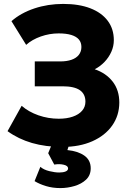

<svg xmlns="http://www.w3.org/2000/svg" viewBox="-20 -735 670 980"><path d="M298.5 15Q213 15 143.2 -5.2Q73.5 -25.5 18.5 -65.5L90.5 -195Q126 -164 176 -146.5Q226 -129 280 -129Q321.5 -129 352 -139.8Q382.5 -150.5 399.2 -170Q416 -189.5 416 -216Q416 -255 387.5 -274.8Q359 -294.5 299.5 -294.5H157.5V-421.5H287Q321 -421.5 345.2 -430Q369.5 -438.5 382.5 -455.2Q395.5 -472 395.5 -495Q395.5 -518 382.8 -533.2Q370 -548.5 344.2 -556.5Q318.5 -564.5 279.5 -564.5Q233 -564.5 188.2 -548.8Q143.5 -533 113.5 -506L38.5 -627Q86.5 -669 155.5 -692Q224.5 -715 302.5 -715Q383 -715 440.8 -692.8Q498.5 -670.5 529.8 -629Q561 -587.5 561 -530Q561 -499 548.2 -470.5Q535.5 -442 513.5 -419Q491.5 -396 463.5 -381.5Q522 -361.5 555.5 -318Q589 -274.5 589 -211Q588.5 -145 552.5 -94Q516.5 -43 451.2 -14Q386 15 298.5 15ZM288 225Q248.5 225 214.8 214.8Q181 204.5 156.5 189.5L186 116.5Q203 131.5 231.8 138.5Q260.5 145.5 282 145.5Q302.5 145.5 315 140.2Q327.5 135 327.5 124.5Q327.5 111 305.2 105.8Q283 100.5 257 105L226 47L253.5 -20H340.5L324 31Q378.5 36.5 410.8 59.5Q443 82.5 443 124Q443 159.5 419.5 181.8Q396 204 360.2 214.5Q324.5 225 288 225Z"/></svg>

Font: Geologica Cursive
Style: Bold
Weight: 700
Designer: Sindre Bremnes, Frode Helland
Foundry: Monokrom Skriftforlag AS
Version: Version 1.010;gftools[0.9.28]